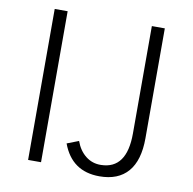

<svg xmlns="http://www.w3.org/2000/svg" viewBox="-81 -800 906 899"><g transform="rotate(10 371.5 -350.5)"><path d="M107.4 0V-717.8H168.9V0ZM271.5 -107.4 327.1 -128.9Q342.8 -85 374.5 -60.1Q406.2 -35.2 447.3 -36.1Q569.3 -38.1 569.3 -207V-717.8H630.9V-195.3Q630.9 -89.8 584.5 -36.1Q538.1 17.6 449.2 17.6Q317.4 17.6 271.5 -107.4Z"/></g></svg>

Font: Gothic A1 Light
Style: Regular
Weight: 300
Version: Version 2.50